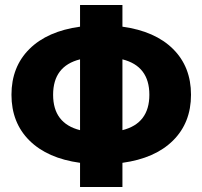

<svg xmlns="http://www.w3.org/2000/svg" viewBox="-20 -750 812 770"><path d="M471 -643Q602 -625 674 -553.5Q746 -482 746 -370Q746 -258 674 -186.5Q602 -115 471 -97V0H301V-97Q170 -115 98 -186.5Q26 -258 26 -370Q26 -482 98 -553.5Q170 -625 301 -643V-730H471ZM471 -228Q579 -255 579 -370Q579 -485 471 -512ZM301 -512Q193 -485 193 -370Q193 -255 301 -228Z"/></svg>

Font: M PLUS 1p ExtraBold
Style: Regular
Weight: 800
Version: Version 1.062